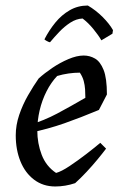

<svg xmlns="http://www.w3.org/2000/svg" viewBox="-20 -663 438 695"><path d="M180 12Q136 12 103.5 -12.5Q71 -37 54 -79Q37 -121 37 -173Q37 -210 49.5 -247Q62 -284 81.5 -318Q101 -352 120 -379Q141 -398 169 -417Q197 -436 227.5 -449Q258 -462 283 -462Q305 -462 324 -451Q343 -440 355 -410Q367 -380 367 -321L338 -265Q271 -237 212.5 -216.5Q154 -196 87 -182L85 -210Q140 -227 187 -252Q234 -277 289 -309Q289 -324 288 -339.5Q287 -355 283 -370Q279 -385 269 -400Q249 -400 228 -397Q207 -394 187 -388Q165 -365 148.5 -332.5Q132 -300 123.5 -263.5Q115 -227 115 -191Q115 -144 131 -102.5Q147 -61 183 -37Q202 -42 232 -62Q262 -82 292.5 -105.5Q323 -129 343 -146L364 -125Q352 -109 333.5 -86.5Q315 -64 293.5 -41Q272 -18 252 0Q234 6 216 9Q198 12 180 12ZM298 -643Q327 -626 351.5 -601.5Q376 -577 389 -554L387 -541L347 -517Q336 -536 317.5 -558.5Q299 -581 279 -596Q256 -595 234.5 -581Q213 -567 194.5 -547.5Q176 -528 161 -510Q158 -510 149.5 -514.5Q141 -519 141 -521Q158 -554 180.5 -581.5Q203 -609 232.5 -626Q262 -643 298 -643Z"/></svg>

Font: Labrada
Style: Italic
Weight: 400
Italic angle: -7°
Designer: Mercedes Jáuregui
Foundry: Omnibus-Type Team
Version: Version 1.000